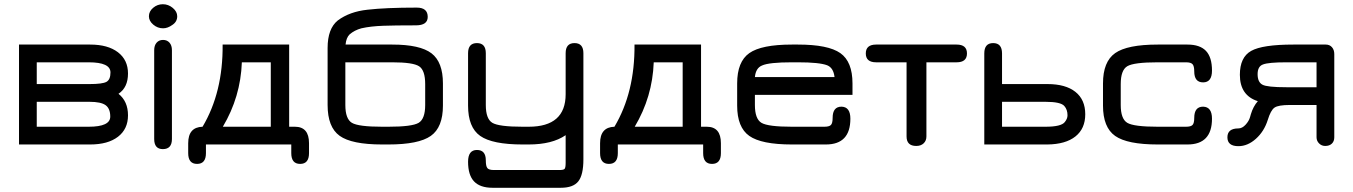

<svg xmlns="http://www.w3.org/2000/svg" viewBox="-20 -678 6406 909"><path d="M70 6V-467H407Q491 -467 538.5 -430.5Q586 -394 586 -330Q586 -264 541 -234Q586 -198 586 -132Q586 -67 538.5 -30.5Q491 6 407 6ZM400 -383H154V-280H404Q465 -280 484 -290.5Q503 -301 503 -335Q503 -383 400 -383ZM404 -196H154V-78H400Q502 -78 502 -126Q502 -164 480 -180Q458 -196 404 -196Z M796 -560Q774 -544 752 -544Q726 -544 705.5 -561.5Q685 -579 685 -601Q685 -624 705 -641Q725 -658 751 -658Q777 -658 798 -640.5Q819 -623 819 -601Q819 -575 796 -560ZM710 -20V-440Q710 -463 721.5 -476Q733 -489 752 -489Q771 -489 782.5 -476Q794 -463 794 -440V-20Q794 28 751 28Q710 28 710 -20Z M955 6V47Q955 98 913 98Q871 98 871 47V0Q871 -76 939 -78Q1036 -241 1034 -467H1349V-78H1376Q1443 -78 1443 0V47Q1443 98 1401 98Q1359 98 1359 47V6ZM1262 -383H1125Q1119 -219 1035 -78H1262Z M1616 -467H1837Q1969 -467 2023 -425.5Q2077 -384 2077 -283V-178Q2077 -75 2019.5 -34.5Q1962 6 1819 6H1789Q1645 6 1588 -35Q1531 -76 1531 -181V-451Q1531 -542 1579 -581Q1635 -623 1720 -632Q1806 -642 1953 -642Q2005 -642 2005 -598Q2005 -558 1949 -558Q1846 -558 1795 -556Q1735 -554 1691 -544Q1658 -535 1635 -515Q1619 -499 1616 -467ZM1837 -383H1615V-181Q1615 -115 1646 -96.5Q1677 -78 1789 -78H1819Q1931 -78 1962 -96.5Q1993 -115 1993 -181V-280Q1993 -345 1964.5 -364Q1936 -383 1837 -383Z M2742 -426V77Q2742 150 2718 180.5Q2694 211 2635 211H2312Q2253 211 2224.5 181Q2196 151 2196 88Q2196 32 2238 32Q2280 32 2280 81Q2280 109 2287.5 118Q2295 127 2319 127H2628Q2648 127 2653 121.5Q2658 116 2658 93V-38Q2594 6 2483 6H2454Q2311 6 2253.5 -34.5Q2196 -75 2196 -178V-426Q2196 -474 2238 -474Q2280 -474 2280 -426V-181Q2280 -115 2311 -96.5Q2342 -78 2454 -78H2483Q2658 -78 2658 -232V-426Q2658 -474 2700 -474Q2742 -474 2742 -426Z M2905 6V47Q2905 98 2863 98Q2821 98 2821 47V0Q2821 -76 2889 -78Q2986 -241 2984 -467H3299V-78H3326Q3393 -78 3393 0V47Q3393 98 3351 98Q3309 98 3309 47V6ZM3212 -383H3075Q3069 -219 2985 -78H3212Z M4016 -283V-229H3554V-181Q3554 -115 3585 -96.5Q3616 -78 3729 -78H3883Q3906 -78 3914 -86.5Q3922 -95 3922 -120Q3922 -173 3964 -173Q4006 -172 4006 -116Q4006 6 3890 6H3729Q3585 6 3527.5 -34.5Q3470 -75 3470 -178V-283Q3470 -386 3527.5 -426.5Q3585 -467 3729 -467H3758Q3901 -467 3958.5 -426.5Q4016 -386 4016 -283ZM3758 -383H3729Q3621 -383 3588 -368Q3558 -356 3554 -313H3931Q3926 -357 3896 -369Q3859 -383 3758 -383Z M4128 -467H4509Q4558 -467 4558 -425Q4558 -383 4509 -383H4366V-32Q4366 -12 4353 0.5Q4340 13 4318 13Q4272 13 4272 -32V-383H4128Q4079 -383 4079 -425Q4079 -467 4128 -467Z M4939 6H4640V-425Q4640 -474 4682 -474Q4724 -474 4724 -425V-280H4939Q5025 -280 5071.5 -243Q5118 -206 5118 -137Q5118 -69 5071.5 -32Q5025 5 4939 6ZM4724 -78H4930Q5004 -78 5021 -100Q5034 -116 5034 -132Q5034 -159 5019 -176Q5002 -196 4930 -196H4724Z M5602 6H5461Q5317 6 5259.5 -34.5Q5202 -75 5202 -178V-283Q5202 -386 5259.5 -426.5Q5317 -467 5461 -467H5602Q5661 -467 5689.5 -437Q5718 -407 5718 -344Q5718 -288 5676 -288Q5634 -288 5634 -340Q5634 -365 5626 -374Q5618 -383 5595 -383H5461Q5348 -383 5317 -364.5Q5286 -346 5286 -280V-181Q5286 -115 5317 -96.5Q5348 -78 5461 -78H5595Q5618 -78 5626 -86.5Q5634 -95 5634 -120Q5634 -173 5676 -173Q5718 -172 5718 -116Q5718 6 5602 6Z M6213 -28V-181H6087Q6032 -181 6014 -168.5Q5996 -156 5982 -110Q5965 -56 5926 -21Q5887 14 5843 14Q5791 14 5791 -28Q5791 -70 5843 -70Q5861 -70 5877 -87.5Q5893 -105 5898 -123L5902 -137Q5913 -174 5935 -199Q5850 -226 5850 -324Q5850 -407 5903.5 -437Q5957 -467 6103 -467H6257Q6275 -467 6286 -454.5Q6297 -442 6297 -422V-28Q6297 -9 6285.5 2Q6274 13 6254 13Q6237 13 6225 1Q6213 -11 6213 -28ZM6213 -383H6070Q5986 -383 5960 -373Q5934 -364 5934 -327Q5934 -289 5957 -277Q5979 -265 6070 -265H6213Z"/></svg>

Font: Jura
Style: Bold
Weight: 700
Designer: Daniel Johnson, Alexei Vanyashin
Foundry: Daniel Johnson
Version: Version 5.103